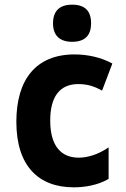

<svg xmlns="http://www.w3.org/2000/svg" viewBox="-20 -792 540 822"><path d="M289 -613C345 -613 370 -642 370 -692C370 -745 344 -772 289 -772C235 -772 207 -745 207 -692C207 -640 236 -613 289 -613ZM296 10C340 10 397 2 445 -26V-161C398 -129 353 -117 317 -117C244 -117 195 -164 195 -276C195 -377 235 -432 315 -432C354 -432 383 -423 417 -404L461 -520C414 -546 356 -559 299 -559C133 -559 50 -450 50 -271C50 -81 145 10 296 10Z"/></svg>

Font: Noto Sans Mono ExtraCondensed ExtraBold
Style: Regular
Weight: 800
Width: 2
Designer: Monotype Design Team
Foundry: Monotype Imaging Inc.
Version: Version 2.014